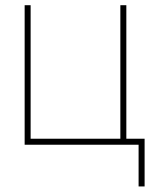

<svg xmlns="http://www.w3.org/2000/svg" viewBox="-20 -542 566 719"><path d="M72.3 0V-522.5H94.7V-22.5H430.7V-522.5H453.1V0ZM499 156.2V0H446.3V-22.5H521.5V156.2Z"/></svg>

Font: Inter 28pt Thin
Style: Regular
Weight: 250
Designer: Rasmus Andersson
Foundry: rsms
Version: Version 4.001;git-66647c0bb